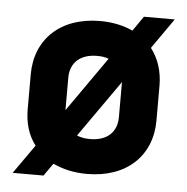

<svg xmlns="http://www.w3.org/2000/svg" viewBox="-48 -637 695 713"><g transform="rotate(5 300.0 -280.0)"><path d="M460 -590 422 -535C387 -551 346 -560 300 -560C153 -560 60 -472 60 -340V-210C60 -158 74 -113 101 -78L25 30H140L173 -17C209 0 251 10 300 10C447 10 540 -78 540 -210V-340C540 -394 524 -441 496 -477L575 -590ZM200 -340C200 -396 237 -430 300 -430C316 -430 331 -428 343 -423L200 -219ZM400 -210C400 -154 363 -120 300 -120C281 -120 265 -123 251 -129L400 -341V-340Z"/></g></svg>

Font: Tekne LDO ExtraBold
Style: Regular
Weight: 800
Monospace: yes
Designer: Alessio Laiso, Mario Rullo, Paolo Rosset
Foundry: Alessio Laiso
Version: Version 1.000;hotconv 1.0.109;makeotfexe 2.5.65596